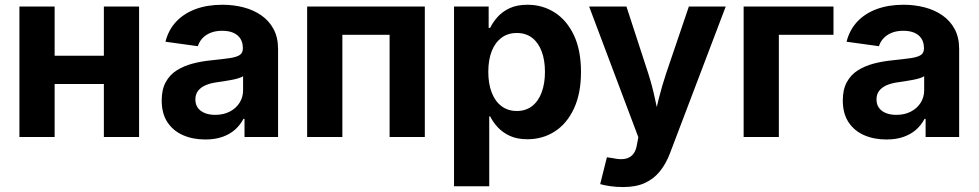

<svg xmlns="http://www.w3.org/2000/svg" viewBox="-20 -568 4057 796"><path d="M451.2 -336.9V-219.7H165.5V-336.9ZM206.5 -541V0H60.5V-541ZM556.6 -541V0H410.6V-541Z M831.1 10.3Q779.3 10.3 738.3 -7.8Q697.3 -25.9 673.8 -61.8Q650.4 -97.7 650.4 -151.4Q650.4 -196.8 667 -227.3Q683.6 -257.8 712.4 -276.1Q741.2 -294.4 778.1 -304.2Q814.9 -314 855.5 -317.9Q902.3 -322.8 931.4 -326.9Q960.4 -331.1 973.6 -339.8Q986.8 -348.6 986.8 -366.2V-368.7Q986.8 -391.6 976.8 -407.5Q966.8 -423.3 947.8 -431.9Q928.7 -440.4 901.4 -440.4Q873.5 -440.4 852.8 -431.9Q832 -423.3 818.8 -408.9Q805.7 -394.5 800.3 -376.5L666 -395Q678.2 -443.8 710.2 -478Q742.2 -512.2 791 -530.3Q839.8 -548.3 902.3 -548.3Q947.8 -548.3 989.3 -537.6Q1030.8 -526.9 1063 -504.6Q1095.2 -482.4 1114 -447.8Q1132.8 -413.1 1132.8 -364.7V0H993.7V-75.2H989.3Q976.1 -49.8 954.3 -30.5Q932.6 -11.2 902.1 -0.5Q871.6 10.3 831.1 10.3ZM872.1 -91.8Q906.7 -91.8 932.9 -105.5Q959 -119.1 973.4 -142.3Q987.8 -165.5 987.8 -193.8V-252Q981.4 -247.6 968.8 -243.7Q956.1 -239.7 940.4 -236.8Q924.8 -233.9 909.2 -231.4Q893.6 -229 880.4 -227.1Q853.5 -223.6 833.3 -215.1Q813 -206.5 801.5 -191.9Q790 -177.2 790 -155.8Q790 -134.8 800.5 -120.6Q811 -106.4 829.6 -99.1Q848.1 -91.8 872.1 -91.8Z M1741.2 -541V0H1595.2V-423.8H1399.4V0H1253.4V-541Z M1862.3 204.1V-541H2005.9V-452.6H2012.2Q2022.9 -475.1 2042.5 -497.3Q2062 -519.5 2092.5 -533.9Q2123 -548.3 2167 -548.3Q2229 -548.3 2279.1 -516.6Q2329.1 -484.9 2358.9 -422.9Q2388.7 -360.8 2388.7 -269.5Q2388.7 -180.7 2359.6 -118.2Q2330.6 -55.7 2280.3 -23.2Q2230 9.3 2166.5 9.3Q2123.5 9.3 2093.3 -4.9Q2063 -19 2043.2 -40.8Q2023.4 -62.5 2012.2 -85.4H2008.3V204.1ZM2122.6 -107.9Q2160.2 -107.9 2186.3 -128.4Q2212.4 -148.9 2225.8 -185.5Q2239.3 -222.2 2239.3 -270Q2239.3 -318.4 2225.8 -354.5Q2212.4 -390.6 2186.5 -410.9Q2160.6 -431.2 2122.6 -431.2Q2085 -431.2 2058.6 -411.1Q2032.2 -391.1 2018.3 -355.2Q2004.4 -319.3 2004.4 -270Q2004.4 -221.7 2018.3 -185.1Q2032.2 -148.4 2058.8 -128.2Q2085.4 -107.9 2122.6 -107.9Z M2468.3 195.3 2496.1 84 2522 87.9Q2549.8 94.2 2570.6 90.6Q2591.3 86.9 2604 72.3Q2616.7 57.6 2620.6 31.7L2626.5 1L2422.4 -541H2577.1L2668 -262.2Q2684.6 -210 2695.6 -157.7Q2706.5 -105.5 2719.7 -48.8H2684.6Q2697.8 -105.5 2710.9 -158Q2724.1 -210.4 2741.2 -262.2L2835.9 -541H2988.8L2757.8 66.9Q2741.2 110.8 2715.8 142.3Q2690.4 173.8 2653.3 190.7Q2616.2 207.5 2563.5 207.5Q2535.6 207.5 2510.3 203.9Q2484.9 200.2 2468.3 195.3Z M3435.5 -541V-423.8H3209V0H3063V-541Z M3654.8 10.3Q3603 10.3 3562 -7.8Q3521 -25.9 3497.6 -61.8Q3474.1 -97.7 3474.1 -151.4Q3474.1 -196.8 3490.7 -227.3Q3507.3 -257.8 3536.1 -276.1Q3564.9 -294.4 3601.8 -304.2Q3638.7 -314 3679.2 -317.9Q3726.1 -322.8 3755.1 -326.9Q3784.2 -331.1 3797.4 -339.8Q3810.5 -348.6 3810.5 -366.2V-368.7Q3810.5 -391.6 3800.5 -407.5Q3790.5 -423.3 3771.5 -431.9Q3752.4 -440.4 3725.1 -440.4Q3697.3 -440.4 3676.5 -431.9Q3655.8 -423.3 3642.6 -408.9Q3629.4 -394.5 3624 -376.5L3489.7 -395Q3502 -443.8 3533.9 -478Q3565.9 -512.2 3614.7 -530.3Q3663.6 -548.3 3726.1 -548.3Q3771.5 -548.3 3813 -537.6Q3854.5 -526.9 3886.7 -504.6Q3918.9 -482.4 3937.7 -447.8Q3956.5 -413.1 3956.5 -364.7V0H3817.4V-75.2H3813Q3799.8 -49.8 3778.1 -30.5Q3756.3 -11.2 3725.8 -0.5Q3695.3 10.3 3654.8 10.3ZM3695.8 -91.8Q3730.5 -91.8 3756.6 -105.5Q3782.7 -119.1 3797.1 -142.3Q3811.5 -165.5 3811.5 -193.8V-252Q3805.2 -247.6 3792.5 -243.7Q3779.8 -239.7 3764.2 -236.8Q3748.5 -233.9 3732.9 -231.4Q3717.3 -229 3704.1 -227.1Q3677.2 -223.6 3657 -215.1Q3636.7 -206.5 3625.2 -191.9Q3613.8 -177.2 3613.8 -155.8Q3613.8 -134.8 3624.3 -120.6Q3634.8 -106.4 3653.3 -99.1Q3671.9 -91.8 3695.8 -91.8Z"/></svg>

Font: Inter 17pt
Style: Bold
Weight: 700
Version: Version 4.001;git-66647c0bb